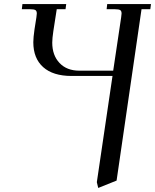

<svg xmlns="http://www.w3.org/2000/svg" viewBox="-20 -722 759 940"><path d="M86.9 -676.8 89.8 -702.1H304.2L300.8 -676.8H257.8L241.2 -569.8Q235.8 -534.2 235.8 -513.2Q235.8 -451.2 271.5 -413.6Q307.1 -376 368.2 -376H534.2L573.2 -637.2Q575.2 -650.9 575.2 -655.8Q575.2 -668.5 568.4 -672.6Q561.5 -676.8 543 -676.8H502L504.9 -702.1H719.2L715.8 -676.8H672.9L550.8 162.1L460.9 198.2L454.1 169.9L530.8 -350.1H330.1Q239.7 -350.1 191.4 -393.3Q143.1 -436.5 143.1 -515.1Q143.1 -538.1 148.9 -578.1L158.2 -637.2Q160.2 -650.9 160.2 -655.8Q160.2 -668.5 153.3 -672.6Q146.5 -676.8 127.9 -676.8Z"/></svg>

Font: Dihjauti S
Style: Bold Italic
Weight: 700
Italic angle: -9°
Designer: T. Christopher White
Version: Version 3.0.0